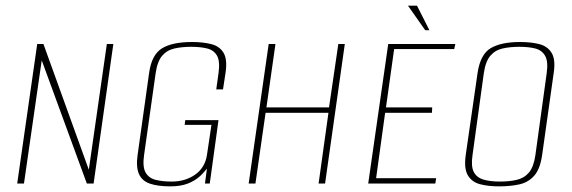

<svg xmlns="http://www.w3.org/2000/svg" viewBox="-20 -651 2029 681"><path d="M41 0 112 -495H134L295 -49L359 -495H382L312 0H288L128 -437L65 0Z M584 10Q540 10 512 0.5Q484 -9 473 -33.5Q462 -58 468 -101L509 -393Q518 -457 554.5 -479.5Q591 -502 661 -502Q700 -502 729.5 -494.5Q759 -487 773 -463.5Q787 -440 780 -393L771 -334H747L755 -391Q761 -433 750 -453Q739 -473 715 -479Q691 -485 658 -485Q625 -485 598.5 -479Q572 -473 555 -453Q538 -433 532 -391L491 -101Q485 -59 496.5 -39Q508 -19 532.5 -13Q557 -7 589 -7Q637 -7 672 -31.5Q707 -56 714 -101L730 -208H635L637 -225H755L724 0H707L714 -53Q709 -47 701.5 -38.5Q694 -30 688 -25Q670 -9 645 0.5Q620 10 584 10Z M862 0 933 -495H957L925 -270H1147L1180 -495H1203L1133 0H1110L1145 -251H922L886 0Z M1286 0 1357 -495H1595L1591 -477H1378L1349 -270H1513L1512 -251H1346L1314 -19H1527L1524 0ZM1488 -544 1427 -631H1459L1503 -544Z M1750 10Q1712 10 1683 2.5Q1654 -5 1639.5 -29Q1625 -53 1632 -102L1674 -393Q1684 -459 1721 -480.5Q1758 -502 1824 -502Q1864 -502 1893 -494.5Q1922 -487 1936.5 -463.5Q1951 -440 1944 -393L1903 -102Q1896 -52 1875 -28Q1854 -4 1822 3Q1790 10 1750 10ZM1753 -7Q1786 -7 1812.5 -13Q1839 -19 1856 -39Q1873 -59 1879 -101L1919 -391Q1925 -433 1913.5 -453Q1902 -473 1878.5 -479Q1855 -485 1822 -485Q1789 -485 1762.5 -479Q1736 -473 1719 -453Q1702 -433 1696 -391L1656 -101Q1650 -61 1660.5 -41Q1671 -21 1695 -14Q1719 -7 1753 -7Z"/></svg>

Font: Alumni Sans SC Thin
Style: Italic
Weight: 100
Italic angle: -8°
Designer: Robert E. Leuschke
Foundry: Robert E. Leuschke
Version: Version 1.016